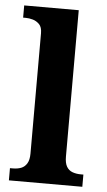

<svg xmlns="http://www.w3.org/2000/svg" viewBox="-54 -796 462 831"><g transform="rotate(5 177.0 -380.0)"><path d="M17 0V-53H29Q50 -53 65.5 -59Q81 -65 90.5 -80.5Q100 -96 100 -124V-646Q100 -673 87.5 -685.5Q75 -698 59 -702.5Q43 -707 29 -707H17V-760H254V-124Q254 -96 263 -80.5Q272 -65 288.5 -59Q305 -53 325 -53H336V0Z"/></g></svg>

Font: Noto Rashi Hebrew
Style: Bold
Weight: 700
Version: Version 1.006